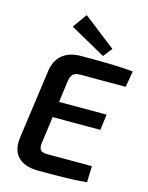

<svg xmlns="http://www.w3.org/2000/svg" viewBox="-135 -1008 842 1093"><g transform="rotate(15 286.5 -461.5)"><path d="M428 -777 237 -925 177 -841 387 -724ZM291 -588H557L573 -683C483 -692 373 -692 268 -692C174 -692 120 -644 108 -564L51 -154C38 -58 86 2 202 2C294 2 399 2 485 -6L488 -102H227C185 -102 173 -116 179 -159L200 -314H481L493 -407H213L229 -528C235 -573 250 -588 291 -588Z"/></g></svg>

Font: Exo 2 Semi Bold
Style: Italic
Weight: 600
Italic angle: -8°
Designer: Natanael Gama
Version: Version 1.001;PS 001.001;hotconv 1.0.88;makeotf.lib2.5.64775